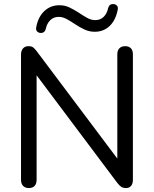

<svg xmlns="http://www.w3.org/2000/svg" viewBox="-20 -946 780 973"><path d="M126.5 7Q107.5 7 97 -4Q86.5 -15 86.5 -35V-668.5Q86.5 -689.5 96.8 -700.8Q107 -712 123.5 -712Q139.5 -712 147.5 -706.2Q155.5 -700.5 166 -686.5L598.5 -110.5H574.5V-670.5Q574.5 -690.5 585 -701.2Q595.5 -712 614.5 -712Q633.5 -712 643.5 -701.2Q653.5 -690.5 653.5 -670.5V-34.5Q653.5 -15 644.2 -4Q635 7 619 7Q604 7 594.5 0.8Q585 -5.5 574.5 -19L142.5 -595H165.5V-35Q165.5 -15 155.5 -4Q145.5 7 126.5 7ZM186 -779Q174.5 -779.5 167.8 -787Q161 -794.5 163.5 -808Q173.5 -861 205 -890.2Q236.5 -919.5 281 -919.5Q308.5 -919.5 332.5 -908Q356.5 -896.5 378.8 -881.8Q401 -867 421.5 -855.5Q442 -844 462 -844Q488.5 -844 505.5 -860.8Q522.5 -877.5 528 -905Q531 -916 537.8 -921Q544.5 -926 554 -925.5Q565.5 -925 572.5 -917.5Q579.5 -910 576.5 -896.5Q566.5 -844 535.8 -814.5Q505 -785 460 -785Q432.5 -785 408 -796.5Q383.5 -808 361.5 -822.8Q339.5 -837.5 318.8 -849Q298 -860.5 278 -860.5Q252 -860.5 234.8 -843.8Q217.5 -827 212 -799.5Q209.5 -789.5 202.8 -784Q196 -778.5 186 -779Z"/></svg>

Font: Nunito ExtraLight
Style: Regular
Weight: 200
Designer: Vernon Adams
Foundry: Vernon Adams
Version: Version 3.602;April 4, 2023;FontCreator 14.0.0.2856 64-bit